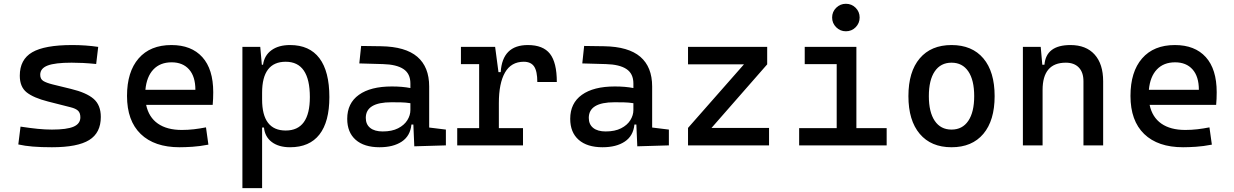

<svg xmlns="http://www.w3.org/2000/svg" viewBox="-20 -764 6485 1009"><path d="M252.9 9.8Q194.3 9.8 152.6 6.3Q110.8 2.9 76.2 -4.9L87.9 -98.6Q139.2 -90.8 178.5 -86.9Q217.8 -83 252.9 -83Q331.5 -83 366.9 -98.4Q402.3 -113.8 402.3 -147.5Q402.3 -170.9 389.9 -182.4Q377.4 -193.8 351.6 -200.2L232.4 -230.5Q155.8 -250 119.9 -278.8Q84 -307.6 84 -366.2Q84 -451.2 149.2 -489.3Q214.4 -527.3 359.4 -527.3Q430.7 -527.3 496.1 -517.6L485.4 -427.7Q445.8 -431.6 415.5 -433.1Q385.3 -434.6 356.4 -434.6Q269.5 -434.6 230.5 -419.7Q191.4 -404.8 191.4 -371.1Q191.4 -348.6 207.5 -338.6Q223.6 -328.6 256.8 -320.3L352.5 -296.9Q434.1 -277.3 471.9 -244.6Q509.8 -211.9 509.8 -149.4Q509.8 -65.9 448.7 -28.1Q387.7 9.8 252.9 9.8Z M923.8 9.8Q791.5 9.8 719.5 -59.8Q647.5 -129.4 647.5 -259.8Q647.5 -386.7 708.5 -457Q769.5 -527.3 880.9 -527.3Q985.8 -527.3 1043.2 -463.9Q1100.6 -400.4 1100.6 -279.3Q1100.6 -243.7 1097.7 -212.9H748Q761.7 -147.9 809.6 -114.5Q857.4 -81.1 935.5 -81.1Q967.8 -81.1 999 -84.7Q1030.3 -88.4 1062.5 -94.7L1075.2 -3.9Q1029.3 4.9 991.2 7.3Q953.1 9.8 923.8 9.8ZM744.1 -292H1006.8Q1006.8 -361.8 973.6 -399.2Q940.4 -436.5 881.8 -436.5Q821.8 -436.5 786.1 -398.9Q750.5 -361.3 744.1 -292Z M1253.9 224.6V-517.6H1347.7L1356 -423.8H1362.3Q1369.1 -472.7 1406.5 -500Q1443.8 -527.3 1504.4 -527.3Q1606.4 -527.3 1658.7 -458Q1710.9 -388.7 1710.9 -253.9Q1710.9 -124 1658.7 -57.1Q1606.4 9.8 1504.4 9.8Q1444.8 9.8 1408.4 -17.6Q1372.1 -44.9 1367.2 -93.8H1357.4V224.6ZM1357.4 -241.2Q1357.4 -78.1 1481.4 -78.1Q1608.4 -78.1 1608.4 -253.9Q1608.4 -439.5 1481.4 -439.5Q1357.4 -439.5 1357.4 -276.4Z M2157.2 4.9 2152.3 -109.4H2142.1Q2136.2 -49.8 2091.6 -20Q2046.9 9.8 1974.6 9.8Q1893.6 9.8 1849.1 -29.3Q1804.7 -68.4 1804.7 -139.6Q1804.7 -221.7 1866 -265.6Q1927.2 -309.6 2039.1 -309.6Q2094.7 -309.6 2136.7 -301.3V-325.2Q2136.7 -377 2100.3 -401.1Q2064 -425.3 1992.2 -427.2L1868.2 -430.7L1877.9 -522.5L1982.4 -521Q2110.8 -519 2173.1 -465.6Q2235.4 -412.1 2235.4 -309.6V-93.8L2323.2 -83V0ZM2136.7 -221.7Q2111.8 -225.6 2087.2 -226.1Q2062.5 -226.6 2037.1 -226.6Q1902.3 -226.6 1902.3 -144.5Q1902.3 -110.4 1925.5 -91.8Q1948.7 -73.2 1991.2 -73.2Q2039.6 -73.2 2072 -89.8Q2104.5 -106.4 2120.6 -132.3Q2136.7 -158.2 2136.7 -185.5Z M2601.6 -222.7V-90.8H2728.5V0H2382.8V-90.8H2498V-426.8H2402.3V-517.6H2582L2599.6 -384.8H2611.3Q2620.1 -527.3 2753.9 -527.3Q2834 -527.3 2870.1 -481.4Q2906.2 -435.5 2906.2 -333H2803.7Q2803.7 -389.6 2786.9 -414.6Q2770 -439.5 2732.4 -439.5Q2666.5 -439.5 2634 -383.1Q2601.6 -326.7 2601.6 -222.7Z M3329.1 4.9 3324.2 -109.4H3314Q3308.1 -49.8 3263.4 -20Q3218.8 9.8 3146.5 9.8Q3065.4 9.8 3021 -29.3Q2976.6 -68.4 2976.6 -139.6Q2976.6 -221.7 3037.8 -265.6Q3099.1 -309.6 3210.9 -309.6Q3266.6 -309.6 3308.6 -301.3V-325.2Q3308.6 -377 3272.2 -401.1Q3235.8 -425.3 3164.1 -427.2L3040 -430.7L3049.8 -522.5L3154.3 -521Q3282.7 -519 3345 -465.6Q3407.2 -412.1 3407.2 -309.6V-93.8L3495.1 -83V0ZM3308.6 -221.7Q3283.7 -225.6 3259 -226.1Q3234.4 -226.6 3209 -226.6Q3074.2 -226.6 3074.2 -144.5Q3074.2 -110.4 3097.4 -91.8Q3120.6 -73.2 3163.1 -73.2Q3211.4 -73.2 3243.9 -89.8Q3276.4 -106.4 3292.5 -132.3Q3308.6 -158.2 3308.6 -185.5Z M3595.7 0V-91.8L3889.6 -425.8H3595.7V-517.6H4011.7V-425.8L3719.2 -91.8H4021.5V0Z M4179.7 0V-90.8H4377V-426.8H4209V-517.6H4480.5V-90.8H4639.6V0ZM4425.3 -599.6Q4395.5 -599.6 4374.3 -620.8Q4353 -642.1 4353 -671.9Q4353 -702.1 4374.3 -723.1Q4395.5 -744.1 4425.3 -744.1Q4455.6 -744.1 4476.6 -723.1Q4497.6 -702.1 4497.6 -671.9Q4497.6 -642.1 4476.6 -620.8Q4455.6 -599.6 4425.3 -599.6Z M4980.5 9.8Q4873 9.8 4813.5 -60.5Q4753.9 -130.9 4753.9 -258.8Q4753.9 -387.2 4813.5 -457.3Q4873 -527.3 4980.5 -527.3Q5088.4 -527.3 5147.7 -457.3Q5207 -387.2 5207 -258.8Q5207 -130.9 5147.7 -60.5Q5088.4 9.8 4980.5 9.8ZM4980.5 -83Q5037.6 -83 5068.6 -128.9Q5099.6 -174.8 5099.6 -258.8Q5099.6 -343.3 5068.6 -388.9Q5037.6 -434.6 4980.5 -434.6Q4923.3 -434.6 4892.3 -388.9Q4861.3 -343.3 4861.3 -258.8Q4861.3 -174.8 4892.3 -128.9Q4923.3 -83 4980.5 -83Z M5673.8 0V-336.9Q5673.8 -383.8 5649.4 -409.2Q5625 -434.6 5581.1 -434.6Q5459 -434.6 5459 -291V0H5355.5V-517.6H5449.2L5457.5 -423.8H5468.8Q5477.5 -527.3 5605.5 -527.3Q5687.5 -527.3 5732.4 -477.5Q5777.3 -427.7 5777.3 -336.9V0Z M6197.3 9.8Q6064.9 9.8 5992.9 -59.8Q5920.9 -129.4 5920.9 -259.8Q5920.9 -386.7 5981.9 -457Q6043 -527.3 6154.3 -527.3Q6259.3 -527.3 6316.7 -463.9Q6374 -400.4 6374 -279.3Q6374 -243.7 6371.1 -212.9H6021.5Q6035.2 -147.9 6083 -114.5Q6130.9 -81.1 6209 -81.1Q6241.2 -81.1 6272.5 -84.7Q6303.7 -88.4 6335.9 -94.7L6348.6 -3.9Q6302.7 4.9 6264.6 7.3Q6226.6 9.8 6197.3 9.8ZM6017.6 -292H6280.3Q6280.3 -361.8 6247.1 -399.2Q6213.9 -436.5 6155.3 -436.5Q6095.2 -436.5 6059.6 -398.9Q6023.9 -361.3 6017.6 -292Z"/></svg>

Font: CaskaydiaCove NFP
Style: Regular
Weight: 400
Designer: Aaron Bell
Foundry: Saja Typeworks
Version: Version 2111.001; VTT 6.35;Nerd Fonts 3.1.1